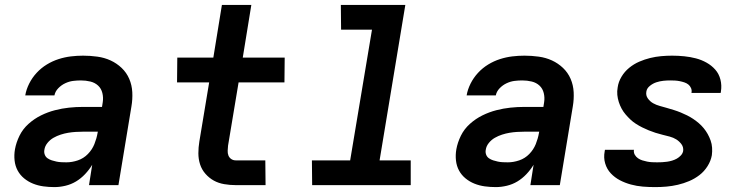

<svg xmlns="http://www.w3.org/2000/svg" viewBox="-20 -755 3040 783"><path d="M202 8Q179 8 157 5Q135 2 115 -6Q95 -14 78.5 -27.5Q62 -41 52 -59.5Q42 -78 39.5 -100.5Q37 -123 41 -146Q46 -174 59.5 -201.5Q73 -229 96.5 -250Q120 -271 147.5 -284.5Q175 -298 204 -305.5Q233 -313 261.5 -316Q290 -319 319 -319H396L399 -338Q402 -357 397.5 -375.5Q393 -394 380 -406Q367 -418 348.5 -422.5Q330 -427 310 -427Q294 -427 278 -425Q262 -423 246 -415.5Q230 -408 217.5 -395Q205 -382 202 -366H83Q87 -390 99 -414Q111 -438 129.5 -458Q148 -478 171 -492Q194 -506 219 -514Q244 -522 269 -525Q294 -528 319 -528Q348 -528 377 -524Q406 -520 431 -508.5Q456 -497 476 -478Q496 -459 507 -433.5Q518 -408 519.5 -379Q521 -350 516 -321L463 0H343L356 -83Q344 -63 327 -45Q310 -27 290 -15Q270 -3 247 2.5Q224 8 202 8ZM251 -93Q274 -93 297.5 -101Q321 -109 338.5 -127Q356 -145 365 -167.5Q374 -190 378 -213L379 -218H319Q304 -218 288.5 -217Q273 -216 258 -213.5Q243 -211 227.5 -206Q212 -201 198 -193Q184 -185 173.5 -172Q163 -159 161 -144Q159 -134 162.5 -124.5Q166 -115 174 -109.5Q182 -104 191.5 -101Q201 -98 210.5 -96Q220 -94 230.5 -93.5Q241 -93 251 -93Z M1063 0H942Q918 0 894.5 -4Q871 -8 852 -18.5Q833 -29 818 -46Q803 -63 796 -84.5Q789 -106 789 -130Q789 -154 793 -178L833 -419H702L703 -520H850L885 -735H1005L970 -520H1141L1140 -419H953L910 -161Q909 -151 908.5 -140.5Q908 -130 911.5 -121Q915 -112 923 -106.5Q931 -101 941 -101H1062Z M1655 0H1253L1252 -101H1408L1497 -634H1371L1370 -735H1633L1528 -101H1655Z M2002 8Q1979 8 1957 5Q1935 2 1915 -6Q1895 -14 1878.5 -27.5Q1862 -41 1852 -59.5Q1842 -78 1839.5 -100.5Q1837 -123 1841 -146Q1846 -174 1859.5 -201.5Q1873 -229 1896.5 -250Q1920 -271 1947.5 -284.5Q1975 -298 2004 -305.5Q2033 -313 2061.5 -316Q2090 -319 2119 -319H2196L2199 -338Q2202 -357 2197.5 -375.5Q2193 -394 2180 -406Q2167 -418 2148.5 -422.5Q2130 -427 2110 -427Q2094 -427 2078 -425Q2062 -423 2046 -415.5Q2030 -408 2017.5 -395Q2005 -382 2002 -366H1883Q1887 -390 1899 -414Q1911 -438 1929.5 -458Q1948 -478 1971 -492Q1994 -506 2019 -514Q2044 -522 2069 -525Q2094 -528 2119 -528Q2148 -528 2177 -524Q2206 -520 2231 -508.5Q2256 -497 2276 -478Q2296 -459 2307 -433.5Q2318 -408 2319.5 -379Q2321 -350 2316 -321L2263 0H2143L2156 -83Q2144 -63 2127 -45Q2110 -27 2090 -15Q2070 -3 2047 2.5Q2024 8 2002 8ZM2051 -93Q2074 -93 2097.5 -101Q2121 -109 2138.5 -127Q2156 -145 2165 -167.5Q2174 -190 2178 -213L2179 -218H2119Q2104 -218 2088.5 -217Q2073 -216 2058 -213.5Q2043 -211 2027.5 -206Q2012 -201 1998 -193Q1984 -185 1973.5 -172Q1963 -159 1961 -144Q1959 -134 1962.5 -124.5Q1966 -115 1974 -109.5Q1982 -104 1991.5 -101Q2001 -98 2010.5 -96Q2020 -94 2030.5 -93.5Q2041 -93 2051 -93Z M2652 8Q2626 8 2601.5 6Q2577 4 2553 -2.5Q2529 -9 2508 -20Q2487 -31 2471 -48Q2455 -65 2448 -88.5Q2441 -112 2446 -138L2447 -144H2566L2565 -143Q2564 -132 2569 -123.5Q2574 -115 2582 -109.5Q2590 -104 2599.5 -101Q2609 -98 2619 -96Q2629 -94 2639.5 -93.5Q2650 -93 2660 -93Q2670 -93 2680 -93.5Q2690 -94 2700.5 -95.5Q2711 -97 2721 -100Q2731 -103 2740 -108Q2749 -113 2756.5 -121Q2764 -129 2766 -139Q2768 -155 2759 -167Q2750 -179 2738 -186.5Q2726 -194 2711 -198Q2696 -202 2681.5 -205.5Q2667 -209 2653 -213.5Q2639 -218 2625.5 -223.5Q2612 -229 2599 -235.5Q2586 -242 2573.5 -250Q2561 -258 2551 -267.5Q2541 -277 2531.5 -288Q2522 -299 2515 -312Q2508 -325 2503.5 -339Q2499 -353 2497.5 -368Q2496 -383 2499 -399Q2502 -421 2514.5 -442Q2527 -463 2546 -478.5Q2565 -494 2587 -503.5Q2609 -513 2631.5 -518.5Q2654 -524 2676.5 -526Q2699 -528 2721 -528Q2746 -528 2770.5 -525.5Q2795 -523 2818 -517Q2841 -511 2861.5 -499.5Q2882 -488 2897 -471Q2912 -454 2918 -430.5Q2924 -407 2920 -382L2919 -376H2800V-377Q2802 -387 2798 -396Q2794 -405 2787 -410.5Q2780 -416 2771 -419Q2762 -422 2752 -424Q2742 -426 2732.5 -426.5Q2723 -427 2713 -427Q2699 -427 2685 -425.5Q2671 -424 2657 -419.5Q2643 -415 2630.5 -405Q2618 -395 2616 -382Q2613 -366 2622 -353.5Q2631 -341 2643.5 -334Q2656 -327 2670.5 -323Q2685 -319 2699 -315Q2713 -311 2727.5 -306.5Q2742 -302 2755.5 -296.5Q2769 -291 2782 -284.5Q2795 -278 2807 -270Q2819 -262 2830 -252.5Q2841 -243 2850 -232Q2859 -221 2866 -208.5Q2873 -196 2878 -182Q2883 -168 2884 -152.5Q2885 -137 2883 -122Q2879 -99 2865.5 -77.5Q2852 -56 2832.5 -41Q2813 -26 2790.5 -16.5Q2768 -7 2744.5 -1.5Q2721 4 2698 6Q2675 8 2652 8Z"/></svg>

Font: Iosevka Custom Oblique
Style: Bold
Weight: 700
Italic angle: -9°
Monospace: yes
Designer: Belleve Invis
Foundry: Belleve Invis
Version: Version 30.1.2; ttfautohint (v1.8.4)